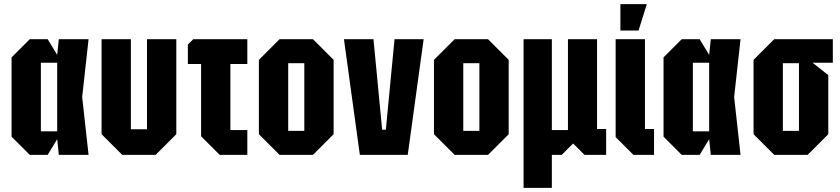

<svg xmlns="http://www.w3.org/2000/svg" viewBox="-20 -750 4071 930"><path d="M124 0 36 -88V-472L124 -560H211L257 -484L265 -560H409L378 -280L409 0H265L257 -76L211 0ZM178 -114H257V-446H178Z M834 -560V-100L734 0H572L472 -100V-560H614V-124H692V-560Z M954 -90V-440H890V-534L916 -560H1178V-440H1096V-120H1178V0H1044Z M1234 -100V-460L1334 -560H1496L1596 -460V-100L1496 0H1334ZM1376 -116H1454V-444H1376Z M1723 0 1646 -560H1789L1831 -122H1849L1891 -560H2032L1955 0Z M2082 -100V-460L2182 -560H2344L2444 -460V-100L2344 0H2182ZM2224 -116H2302V-444H2224Z M2516 160V-560H2653V-120H2731V-560H2872V-125H2916V0H2811L2756 -55L2701 0H2653V160Z M2962 -560H3104V-125H3148V0H3048L2962 -86ZM2985 -602V-730H3113L3073 -602Z M3282 0 3194 -88V-472L3282 -560H3369L3415 -484L3423 -560H3567L3536 -280L3567 0H3423L3415 -76L3369 0ZM3336 -114H3415V-446H3336Z M3630 -100V-460L3730 -560H4014V-446H3916L3992 -386V-100L3892 0H3730ZM3772 -116H3850V-444H3772Z"/></svg>

Font: Tektur Condensed SemiBold
Style: Regular
Weight: 600
Width: 3
Designer: Adam Jagosz
Foundry: Adam Jagosz
Version: Version 1.005;gftools[0.9.30]